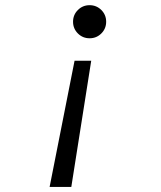

<svg xmlns="http://www.w3.org/2000/svg" viewBox="-20 -548 626 748"><path d="M173.3 180.2 270.5 -311.5H335.4L257.8 180.2ZM329.1 -398.9Q302.2 -398.9 283.4 -417.7Q264.6 -436.5 264.6 -463.4Q264.6 -490.2 283.4 -509Q302.2 -527.8 329.1 -527.8Q356 -527.8 374.8 -509Q393.6 -490.2 393.6 -463.4Q393.6 -436.5 374.8 -417.7Q356 -398.9 329.1 -398.9Z"/></svg>

Font: Cascadia Mono PL SemiLight
Style: Italic
Weight: 350
Italic angle: -10°
Monospace: yes
Designer: Aaron Bell
Foundry: Saja Typeworks
Version: Version 2404.023; ttfautohint (v1.8.4)